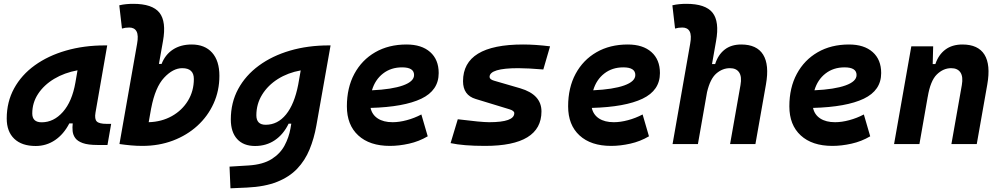

<svg xmlns="http://www.w3.org/2000/svg" viewBox="-20 -763 5313 1017"><path d="M168.9 10.3Q95.7 10.3 55.7 -27.8Q15.6 -65.9 15.6 -135.3Q15.6 -223.1 54.7 -294.7Q93.8 -366.2 164.3 -417Q234.9 -467.8 329.6 -495.1Q424.3 -522.5 535.6 -522.5H547.9L485.8 -166.5Q480 -132.3 492.7 -119.6Q505.4 -106.9 545.4 -106.9H568.8L549.3 4.9H496.1Q446.3 4.9 418.5 -5.1Q390.6 -15.1 378.7 -31.7Q366.7 -48.3 364.7 -68.6Q362.8 -88.9 365.2 -109.4H347.2Q317.4 -51.8 271.5 -20.8Q225.6 10.3 168.9 10.3ZM200.7 -115.2Q264.6 -115.2 313.2 -170.2Q361.8 -225.1 379.4 -325.7L390.6 -390.6Q321.3 -377.9 267.1 -345.5Q212.9 -313 181.9 -265.9Q150.9 -218.8 150.9 -162.1Q150.9 -115.2 200.7 -115.2Z M734.4 9.8Q703.6 9.8 673.8 7.1Q644 4.4 613.3 0V-0.5H612.8L706.1 -530.8Q714.4 -575.7 703.4 -596.4Q692.4 -617.2 664.6 -617.2Q643.6 -617.2 626 -611.8L611.8 -734.9Q630.4 -739.3 648.9 -741Q667.5 -742.7 686 -742.7Q787.1 -742.7 824.5 -695.8Q861.8 -648.9 843.3 -545.4L821.8 -424.3H835.9Q855 -473.6 896 -500.5Q937 -527.3 995.1 -527.3Q1064.9 -527.3 1103.5 -484.1Q1142.1 -440.9 1142.1 -361.3Q1142.1 -282.2 1111.3 -214.6Q1080.6 -147 1025.4 -96.7Q970.2 -46.4 896 -18.3Q821.8 9.8 734.4 9.8ZM781.2 -192.4 767.6 -115.7Q835.9 -117.7 890.1 -147.9Q944.3 -178.2 975.6 -229.5Q1006.8 -280.8 1006.8 -344.7Q1006.8 -401.9 945.3 -401.9Q896.5 -401.9 849.4 -351.6Q802.2 -301.3 780.8 -189.5Z M1200.7 234.4 1195.8 119.6 1298.3 113.3Q1373 108.4 1418.5 79.8Q1463.9 51.3 1487.1 8.1Q1510.3 -35.2 1518.6 -82.5L1522.9 -107.9H1508.8Q1481.4 -51.3 1436 -20.5Q1390.6 10.3 1331.1 10.3Q1269.5 10.3 1236.1 -26.6Q1202.6 -63.5 1202.6 -130.4Q1202.6 -219.7 1241.7 -291.7Q1280.8 -363.8 1351.3 -415.5Q1421.9 -467.3 1516.4 -494.9Q1610.8 -522.5 1721.7 -522.5H1731L1655.8 -98.1Q1643.6 -29.3 1619.6 28.8Q1595.7 86.9 1554.2 130.6Q1512.7 174.3 1447.8 200.2Q1382.8 226.1 1288.6 230.5ZM1572.8 -390.1Q1504.9 -377.9 1451.9 -344.5Q1398.9 -311 1368.4 -261.5Q1337.9 -211.9 1337.9 -152.3Q1337.9 -102.1 1387.2 -102.1Q1450.7 -102.1 1495.1 -156.7Q1539.6 -211.4 1559.6 -314.9Z M2059.6 -115.7Q2094.7 -115.7 2134.8 -126.5Q2174.8 -137.2 2211.9 -156.7L2245.6 -41Q2199.2 -13.7 2146.5 -2Q2093.8 9.8 2045.4 9.8Q1938 9.8 1877.7 -45.7Q1817.4 -101.1 1817.4 -199.7Q1817.4 -298.3 1856.9 -371.8Q1896.5 -445.3 1967.5 -486.3Q2038.6 -527.3 2133.3 -527.3Q2213.4 -527.3 2258.5 -487.3Q2303.7 -447.3 2303.7 -376Q2303.7 -284.2 2211.7 -240.2Q2119.6 -196.3 1942.9 -191.4Q1950.7 -155.3 1981 -135.5Q2011.2 -115.7 2059.6 -115.7ZM1950.2 -284.7Q2056.2 -289.6 2114.7 -310.5Q2173.3 -331.5 2173.3 -365.7Q2173.3 -406.2 2109.9 -406.2Q2050.8 -406.2 2008.8 -373.5Q1966.8 -340.8 1950.2 -284.7Z M2549.3 9.8Q2434.1 9.8 2366.7 -4.9L2404.8 -131.3Q2467.3 -123.5 2508.8 -119.6Q2550.3 -115.7 2571.3 -115.7Q2704.1 -115.7 2704.1 -163.6Q2704.1 -176.3 2678.7 -184.1L2499.5 -238.8Q2432.6 -258.8 2432.6 -333Q2432.6 -527.3 2750.5 -527.3Q2783.2 -527.3 2818.8 -524.9Q2854.5 -522.5 2893.6 -517.6L2857.9 -395Q2817.4 -398.4 2784.4 -400.1Q2751.5 -401.9 2725.6 -401.9Q2573.2 -401.9 2573.2 -355.5Q2573.2 -342.3 2597.7 -335.4L2735.4 -295.4Q2848.1 -262.2 2848.1 -172.9Q2848.1 9.8 2549.3 9.8Z M3231.4 -115.7Q3266.6 -115.7 3306.6 -126.5Q3346.7 -137.2 3383.8 -156.7L3417.5 -41Q3371.1 -13.7 3318.4 -2Q3265.6 9.8 3217.3 9.8Q3109.9 9.8 3049.6 -45.7Q2989.3 -101.1 2989.3 -199.7Q2989.3 -298.3 3028.8 -371.8Q3068.4 -445.3 3139.4 -486.3Q3210.4 -527.3 3305.2 -527.3Q3385.3 -527.3 3430.4 -487.3Q3475.6 -447.3 3475.6 -376Q3475.6 -284.2 3383.5 -240.2Q3291.5 -196.3 3114.7 -191.4Q3122.6 -155.3 3152.8 -135.5Q3183.1 -115.7 3231.4 -115.7ZM3122.1 -284.7Q3228 -289.6 3286.6 -310.5Q3345.2 -331.5 3345.2 -365.7Q3345.2 -406.2 3281.7 -406.2Q3222.7 -406.2 3180.7 -373.5Q3138.7 -340.8 3122.1 -284.7Z M3847.2 0 3902.3 -312.5Q3910.2 -356.4 3895.3 -379.2Q3880.4 -401.9 3846.2 -401.9Q3807.1 -401.9 3774.4 -373.8Q3741.7 -345.7 3725.1 -274.9L3676.8 0H3542.5L3635.7 -530.8Q3644 -575.7 3633.1 -596.4Q3622.1 -617.2 3594.2 -617.2Q3573.2 -617.2 3555.7 -611.8L3541.5 -734.9Q3560.1 -739.3 3578.6 -741Q3597.2 -742.7 3615.7 -742.7Q3716.8 -742.7 3754.2 -695.8Q3791.5 -648.9 3772.9 -545.4L3751.5 -423.8H3768.1Q3783.7 -473.1 3818.4 -500.2Q3853 -527.3 3906.2 -527.3Q3988.8 -527.3 4022.2 -473.6Q4055.7 -419.9 4037.1 -315.4L3981.4 0Z M4403.3 -115.7Q4438.5 -115.7 4478.5 -126.5Q4518.6 -137.2 4555.7 -156.7L4589.4 -41Q4543 -13.7 4490.2 -2Q4437.5 9.8 4389.2 9.8Q4281.7 9.8 4221.4 -45.7Q4161.1 -101.1 4161.1 -199.7Q4161.1 -298.3 4200.7 -371.8Q4240.2 -445.3 4311.3 -486.3Q4382.3 -527.3 4477.1 -527.3Q4557.1 -527.3 4602.3 -487.3Q4647.5 -447.3 4647.5 -376Q4647.5 -284.2 4555.4 -240.2Q4463.4 -196.3 4286.6 -191.4Q4294.4 -155.3 4324.7 -135.5Q4355 -115.7 4403.3 -115.7ZM4293.9 -284.7Q4399.9 -289.6 4458.5 -310.5Q4517.1 -331.5 4517.1 -365.7Q4517.1 -406.2 4453.6 -406.2Q4394.5 -406.2 4352.5 -373.5Q4310.5 -340.8 4293.9 -284.7Z M4715.8 0 4807.1 -517.6H4922.9L4920.4 -423.8H4934.6Q4951.2 -473.1 4987.3 -500.2Q5023.4 -527.3 5078.1 -527.3Q5161.1 -527.3 5194.6 -473.6Q5228 -419.9 5209.5 -315.4L5153.8 0H5019.5L5074.7 -312.5Q5082.5 -356.4 5067.4 -379.2Q5052.2 -401.9 5018.1 -401.9Q4976.6 -401.9 4942.4 -368.7Q4908.2 -335.4 4894 -249.5V-250.5L4850.1 0Z"/></svg>

Font: Cascadia Mono
Style: Bold Italic
Weight: 700
Italic angle: -10°
Monospace: yes
Designer: Aaron Bell
Foundry: Saja Typeworks
Version: Version 2404.023; ttfautohint (v1.8.4)